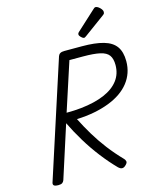

<svg xmlns="http://www.w3.org/2000/svg" viewBox="-176 -1385 1231 1517"><g transform="rotate(-15 440.0 -627.0)"><path d="M107 14Q85 14 74.5 7Q64 0 68 -16L377 -970Q382 -984 394 -991Q406 -998 428 -998H572Q679 -998 747.5 -978.5Q816 -959 848 -914.5Q880 -870 880 -794Q880 -744 865 -700.5Q850 -657 821 -620Q792 -583 749.5 -553.5Q707 -524 651.5 -502.5Q596 -481 529.5 -468Q463 -455 385 -452Q420 -382 461 -314Q502 -246 552 -180.5Q602 -115 664 -51Q672 -43 675.5 -29.5Q679 -16 656 4Q641 17 626.5 14.5Q612 12 600 0Q541 -60 484.5 -133Q428 -206 379.5 -286Q331 -366 294 -443L156 -14Q151 0 140.5 7Q130 14 107 14ZM319 -522Q383 -522 439 -528Q495 -534 543 -545.5Q591 -557 630 -573.5Q669 -590 699 -612Q729 -634 749.5 -661Q770 -688 780 -719.5Q790 -751 790 -787Q790 -838 769.5 -866.5Q749 -895 698.5 -906.5Q648 -918 559 -918H448ZM607 -1058Q596 -1058 582.5 -1071.5Q569 -1085 569 -1095Q569 -1099 570.5 -1103Q572 -1107 578 -1113L736 -1258Q741 -1263 745.5 -1266Q750 -1269 756 -1269Q766 -1269 778.5 -1260Q791 -1251 800 -1239Q809 -1227 809 -1216Q809 -1209 807 -1204Q805 -1199 794 -1191L626 -1068Q620 -1064 615.5 -1061Q611 -1058 607 -1058Z"/></g></svg>

Font: Playwrite MX
Style: Regular
Weight: 400
Designer: Veronika Burian, José Scaglione
Foundry: TypeTogether
Version: Version 1.002